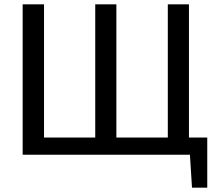

<svg xmlns="http://www.w3.org/2000/svg" viewBox="-20 -710 1001 881"><path d="M182 -690V0H84V-690ZM931 -79V0H174L173 -79ZM514 -690V0H417V-690ZM847 -690V0H750V-690ZM931 -7V151H861L851 -7Z"/></svg>

Font: Exo 2 Medium
Style: Regular
Weight: 500
Designer: Natanael Gama
Foundry: Natanael Gama
Version: Version 2.010